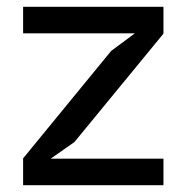

<svg xmlns="http://www.w3.org/2000/svg" viewBox="-20 -545 555 565"><path d="M48 -79 307 -395 377 -447H48V-525H461V-446L199 -127L129 -78H461V0H48Z"/></svg>

Font: PT Sans Caption
Style: Regular
Weight: 400
Designer: A.Korolkova, O.Umpeleva, V.Yefimov
Foundry: ParaType Ltd
Version: Version 2.004W OFL